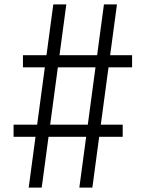

<svg xmlns="http://www.w3.org/2000/svg" viewBox="-20 -750 660 870"><path d="M110 100 221.5 -730H280.5L169 100ZM339.5 100 451 -730H510L398.5 100ZM84 -500H578.5V-445H84ZM41.5 -185H536V-130H41.5Z"/></svg>

Font: Monaspace Argon Var
Style: Regular
Weight: 400
Designer: Riley Cran and the Lettermatic Team
Version: Version 1.000 (Monaspace Argon Var)